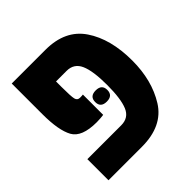

<svg xmlns="http://www.w3.org/2000/svg" viewBox="-167 -727 849 849"><g transform="rotate(-45 257.5 -302.5)"><path d="M33 -413Q33 -312 59 -265Q85 -218 178 -218Q192 -218 201.5 -219Q211 -220 221 -221V-348Q216 -347 202 -347Q186 -347 182 -363Q178 -379 178 -438V-473H244Q290 -473 308.5 -431.5Q327 -390 327 -302Q327 -216 309.5 -174Q292 -132 245 -132H33V0H242Q372 0 427 -88Q482 -176 482 -300Q482 -435 424.5 -520Q367 -605 244 -605H33ZM236 -286Q236 -251 274 -251Q312 -251 312 -286Q312 -321 274 -321Q236 -321 236 -286Z"/></g></svg>

Font: Noto Sans Hebrew ExtraCondensed Extra
Style: Regular
Weight: 800
Width: 3
Designer: Monotype Design Team
Foundry: Monotype Imaging Inc.
Version: Version 1.902